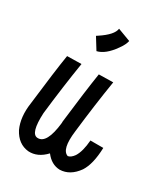

<svg xmlns="http://www.w3.org/2000/svg" viewBox="-129 -540 527 604"><g transform="rotate(30 135.0 -238.0)"><path d="M26.4 -320.3 78.1 -321.3Q63.5 -230.5 51.8 -127.9Q47.9 -51.8 74.2 -50.8Q108.4 -48.8 117.2 -129.9Q117.2 -132.8 117.2 -134.8Q130.9 -252 141.6 -320.3L193.4 -321.3Q178.7 -230.5 167 -127.9Q158.2 -57.6 185.5 -48.8Q196.3 -50.8 206.1 -64.5Q219.7 -85.9 222.7 -127H269.5Q267.6 -67.4 248 -37.1Q221.7 0 184.6 1Q154.3 0 132.8 -28.3Q104.5 2 70.3 0Q32.2 -3.9 11.7 -43Q-5.9 -81.1 2 -134.8Q16.6 -259.8 26.4 -320.3ZM125 -476.6Q122.1 -453.1 79.1 -424.8Q75.2 -421.9 73.2 -420.9L98.6 -379.9Q127.9 -386.7 155.3 -425.8Q168.9 -444.3 171.9 -459Z"/></g></svg>

Font: Bratas-flat
Style: flat
Weight: 400
Designer: MUHAMMAD YONI
Version: Version 001.000